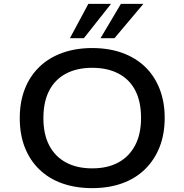

<svg xmlns="http://www.w3.org/2000/svg" viewBox="-20 -962 952 991"><path d="M456 9Q370 9 301 -15.5Q232 -40 183 -87.5Q134 -135 108 -201.5Q82 -268 82 -352Q82 -436 108 -502.5Q134 -569 183 -616.5Q232 -664 301.5 -689Q371 -714 456 -714Q542 -714 611 -689Q680 -664 728.5 -617.5Q777 -571 803.5 -504Q830 -437 830 -354Q830 -269 803.5 -202.5Q777 -136 728.5 -88.5Q680 -41 611 -16Q542 9 456 9ZM456 -93Q535 -93 591 -123.5Q647 -154 677.5 -212Q708 -270 708 -353Q708 -437 678.5 -494.5Q649 -552 592 -582Q535 -612 456 -612Q377 -612 320.5 -582Q264 -552 234 -494.5Q204 -437 204 -352Q204 -269 234 -211.5Q264 -154 320.5 -123.5Q377 -93 456 -93ZM341 -765 436 -942H553L413 -765ZM499 -765 604 -942H720L571 -765Z"/></svg>

Font: Nunito Sans 7pt SemiExpanded SemiBold
Style: Regular
Weight: 600
Width: 6
Designer: Vernon Adams
Foundry: Vernon Adams
Version: Version 3.101;gftools[0.9.27]